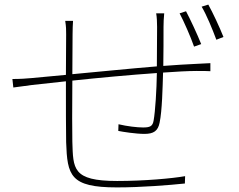

<svg xmlns="http://www.w3.org/2000/svg" viewBox="-20 -802 1040 836"><path d="M790 -753 762 -744C781 -708 810 -642 825 -599L856 -610C839 -653 808 -719 790 -753ZM887 -782 858 -773C879 -738 905 -675 922 -629L953 -641C936 -684 906 -748 887 -782ZM34 -458 38 -421C66 -425 90 -428 120 -432L267 -448C267 -342 267 -226 268 -183C273 -38 285 14 489 14C596 14 718 4 785 -3L786 -35C730 -25 609 -14 490 -14C294 -14 299 -68 295 -185C294 -219 294 -336 295 -451C408 -463 547 -476 663 -484C662 -412 656 -316 649 -278C645 -252 633 -247 603 -247C577 -247 534 -252 496 -261L495 -232C514 -228 571 -219 609 -219C649 -219 668 -232 675 -268C686 -320 688 -421 690 -486C747 -490 798 -493 836 -493C860 -493 883 -493 896 -492V-527C879 -526 861 -525 836 -524C793 -522 743 -519 691 -515C692 -566 692 -636 692 -685C692 -702 693 -726 695 -744H660C663 -728 664 -704 664 -685L663 -513C541 -503 404 -489 295 -479L296 -653C296 -672 297 -698 298 -711H264C268 -685 268 -672 268 -653L267 -476L117 -462C96 -460 68 -458 34 -458Z"/></svg>

Font: Noto Sans JP Thin
Style: Regular
Weight: 100
Designer: Ryoko NISHIZUKA 西塚涼子 (kana, bopomofo & ideographs); Paul D. Hunt (Latin, Greek & Cyrillic); Sandoll Communications 산돌커뮤니
Foundry: Adobe
Version: Version 2.004;hotconv 1.0.118;makeotfexe 2.5.65603